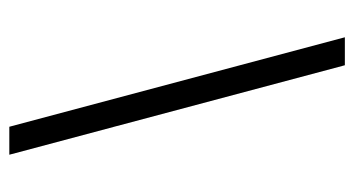

<svg xmlns="http://www.w3.org/2000/svg" viewBox="-194 -566 760 412"><g transform="rotate(90 186.0 -360.0)"><path d="M120 -720 312 0H252L60 -720Z"/></g></svg>

Font: Manrope ExtraLight Light
Style: Regular
Weight: 300
Version: Version 4.504